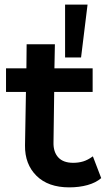

<svg xmlns="http://www.w3.org/2000/svg" viewBox="-20 -800 457 829"><path d="M279 9Q188 9 137.5 -41Q87 -91 88 -172L92 -403H6V-505H94L95 -609H217L215 -505H380V-403H214L211 -185Q210 -144 231.5 -120.5Q253 -97 296 -97Q319 -97 339 -103Q359 -109 381 -125L417 -31Q394 -11 358 -1Q322 9 279 9ZM261 -552V-780H358L330 -552Z"/></svg>

Font: Livvic SemiBold
Style: Regular
Weight: 600
Designer: Jacques Le Bailly, Baron von Fonthausen
Version: Version 1.001; ttfautohint (v1.8.2)